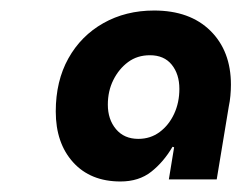

<svg xmlns="http://www.w3.org/2000/svg" viewBox="-20 -733 459 365"><path d="M209 -388Q152 -388 119 -424.5Q86 -461 86 -521Q86 -579 110 -622Q134 -665 176.5 -689Q219 -713 273 -713Q341 -713 380 -674.5Q419 -636 419 -572Q419 -562 418 -551Q417 -540 415 -531L392 -392H301L311 -453L308 -454Q291 -425 267.5 -406.5Q244 -388 209 -388ZM243 -469Q266 -469 283.5 -482Q301 -495 311 -516.5Q321 -538 321 -564Q321 -592 306.5 -610Q292 -628 265 -628Q241 -628 223.5 -615Q206 -602 195.5 -581Q185 -560 185 -534Q185 -506 200.5 -487.5Q216 -469 243 -469Z"/></svg>

Font: MuseoModerno Thin
Style: Bold Italic
Weight: 700
Italic angle: -9°
Version: Version 1.003